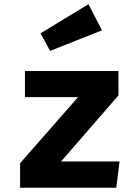

<svg xmlns="http://www.w3.org/2000/svg" viewBox="-20 -876 655 896"><path d="M265.1 -122.6H537.9L522.6 0H73.8V-114.4L344.1 -422.6H96.4V-544.6H532.8V-430.8ZM392.8 -856.4 455.9 -734.4 213.8 -638.5 169.2 -720.5Z"/></svg>

Font: Fira Code
Style: Bold
Weight: 700
Monospace: yes
Designer: Carrois Corporate, Edenspiekermann AG, Nikita Prokopov
Foundry: Carrois Corporate, Edenspiekermann AG, Nikita Prokopov
Version: Version 6.000; ttfautohint (v1.8.2) -l 8 -r 50 -G 200 -x 14 